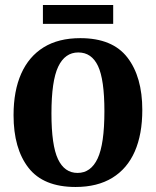

<svg xmlns="http://www.w3.org/2000/svg" viewBox="-20 -735 621 765"><path d="M281 10Q153 10 93.5 -66.5Q34 -143 34 -276Q34 -373 64.5 -441.5Q95 -510 154 -546.5Q213 -583 300 -583Q428 -583 487.5 -506Q547 -429 547 -297Q547 -200 517 -131.5Q487 -63 427.5 -26.5Q368 10 281 10ZM292 -526Q239 -526 212 -469.5Q185 -413 185 -283Q185 -156 211 -101Q237 -46 289 -46Q342 -46 369 -103.5Q396 -161 396 -292Q396 -418 370.5 -472Q345 -526 292 -526ZM151 -715H431V-640H151Z"/></svg>

Font: Yrsa
Style: Bold
Weight: 700
Version: Version 2.004